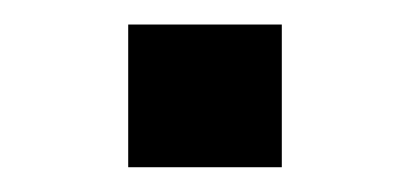

<svg xmlns="http://www.w3.org/2000/svg" viewBox="-20 -135 331 155"><path d="M207.5 -115.2V0H83.5V-115.2Z"/></svg>

Font: Ufes Sans SemiBold
Style: Regular
Weight: 600
Designer: Ricardo Esteves & Filipe Motta
Foundry: ProDesignUfes - Ricardo Esteves, Filipe Motta (This is a derivative work, based on Roboto family, by Christian Robertson
Version: Version 2.0